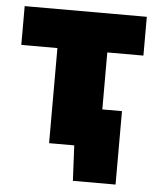

<svg xmlns="http://www.w3.org/2000/svg" viewBox="-48 -542 585 715"><g transform="rotate(5 244.0 -184.0)"><path d="M150.5 0V-355.5H15.5V-500.5H472V-355.5H337V-142.5H410.5V132H251L244.5 0Z"/></g></svg>

Font: Heraclito ExtraBold
Style: Regular
Weight: 800
Designer: Kostas Bartsokas (font) & Cristiano Sobral (main changes)
Foundry: Kostas Bartsokas (font) & Cristiano Sobral (main changes)
Version: Version 1.00;July 8, 2020;FontCreator 13.0.0.2655 64-bit